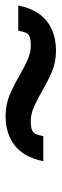

<svg xmlns="http://www.w3.org/2000/svg" viewBox="206 -594 215 666"><g transform="rotate(-90 313.0 -261.5)"><path d="M469.7 -174.3Q429.2 -174.3 395 -189.2Q360.8 -204.1 329.1 -222.7Q302.2 -238.3 276.6 -250Q251 -261.7 225.6 -261.7Q204.1 -261.7 194.1 -257.3Q184.1 -252.9 180.2 -243.4Q176.3 -233.9 173.3 -218.3H86.4Q101.1 -292.5 150.4 -324.2Q189 -349.1 242.7 -349.1Q283.2 -349.1 317.6 -334.2Q352.1 -319.3 383.8 -300.8Q410.6 -285.2 436.5 -273.4Q462.4 -261.7 487.3 -261.7Q509.3 -261.7 519 -266.1Q528.8 -270.5 532.5 -280Q536.1 -289.6 539.1 -305.2H626.5Q611.8 -231 562.5 -199.2Q523.9 -174.3 469.7 -174.3Z"/></g></svg>

Font: Qaz
Style: Italic
Weight: 400
Italic angle: -11.25°
Designer: GGBotNet
Foundry: f0n7
Version: 0.70